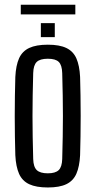

<svg xmlns="http://www.w3.org/2000/svg" viewBox="-20 -800 411 827"><path d="M186 7.5Q136 7.5 106 -6.5Q76 -20.5 62.2 -51.2Q48.5 -82 46 -131.5Q45 -169 44.2 -211.8Q43.5 -254.5 43.5 -299.2Q43.5 -344 44.2 -387Q45 -430 46 -468.5Q48.5 -518.5 62.2 -549Q76 -579.5 106 -593.5Q136 -607.5 186 -607.5Q236.5 -607.5 266 -593.2Q295.5 -579 309 -548.5Q322.5 -518 325 -468.5Q326 -431 326.8 -388Q327.5 -345 327.5 -300.8Q327.5 -256.5 326.8 -213.2Q326 -170 325 -131.5Q322.5 -82.5 309 -51.8Q295.5 -21 266 -6.8Q236.5 7.5 186 7.5ZM186 -53.5Q218.5 -53.5 232.8 -67.2Q247 -81 248 -115Q249.5 -166 250.2 -211.2Q251 -256.5 251 -300.2Q251 -344 250.2 -389.2Q249.5 -434.5 248 -485Q247 -519.5 233.2 -533.2Q219.5 -547 186 -547Q152.5 -547 138.2 -533.2Q124 -519.5 123 -485Q121.5 -434.5 120.8 -389.2Q120 -344 120 -300Q120 -256 120.8 -210.8Q121.5 -165.5 123 -115Q124 -81 138.5 -67.2Q153 -53.5 186 -53.5ZM156 -640V-700.5H216V-640ZM69.5 -779.5H304.5V-738H69.5Z"/></svg>

Font: Big Shoulders Display Thin Medium
Style: Regular
Weight: 500
Version: Version 2.002